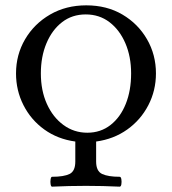

<svg xmlns="http://www.w3.org/2000/svg" viewBox="-20 -696 644 719"><path d="M175 3Q171 3 169.5 -6Q168 -15 169.5 -24.5Q171 -34 175 -34Q219 -34 240.5 -44.5Q262 -55 262 -91V-166Q196 -175 146 -211Q96 -247 68 -302Q40 -357 40 -421Q40 -491 74 -549Q108 -607 167.5 -641.5Q227 -676 303 -676Q380 -676 438.5 -641.5Q497 -607 530.5 -549Q564 -491 564 -421Q564 -357 535.5 -302Q507 -247 456.5 -211Q406 -175 340 -166V-91Q340 -55 362.5 -44.5Q385 -34 428 -34Q433 -34 434.5 -24.5Q436 -15 434.5 -6Q433 3 428 3Q365 0 302 0Q238 0 175 3ZM307 -199Q357 -199 394 -228Q431 -257 451 -307Q471 -357 471 -421Q471 -484 449.5 -534Q428 -584 390 -613Q352 -642 301 -642Q250 -642 212.5 -613Q175 -584 154 -534Q133 -484 133 -421Q133 -357 155.5 -307Q178 -257 217.5 -228Q257 -199 307 -199Z"/></svg>

Font: Junicode
Style: Regular
Weight: 400
Designer: Peter S. Baker
Version: Version 2.100; ttfautohint (v1.8.4)